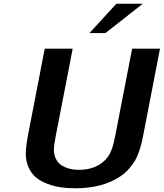

<svg xmlns="http://www.w3.org/2000/svg" viewBox="-20 -987 881 1033"><path d="M748 -966.8 547.4 -809.1H461.4L606 -966.8ZM270 -181.6Q270 -156.7 278.6 -137.2Q287.1 -117.7 300.3 -106Q313.5 -94.2 331.8 -86.7Q350.1 -79.1 367.7 -76.2Q385.3 -73.2 404.3 -73.2Q479.5 -73.2 529.8 -111.8Q547.4 -125.5 559.6 -141.8Q571.8 -158.2 579.6 -179.7Q587.4 -201.2 590.8 -214.8Q594.2 -228.5 599.6 -254.9L690.9 -725.1H840.8L754.4 -278.8Q747.6 -243.7 743.4 -224.6Q739.3 -205.6 729 -174.8Q718.8 -144 706.8 -123.5Q694.8 -103 674.6 -79.6Q654.3 -56.2 627.4 -38.1Q532.7 25.9 384.8 25.9Q344.2 25.9 308.6 21Q272.9 16.1 237.3 2.9Q201.7 -10.3 176 -30.5Q150.4 -50.8 134.5 -84.5Q118.7 -118.2 118.7 -161.1Q118.7 -198.7 134.3 -278.8L220.7 -725.1H371.1L279.8 -254.9Q270 -205.1 270 -181.6Z"/></svg>

Font: Aurulent Sans
Style: BoldItalic
Weight: 700
Italic angle: -11°
Version: Version 2007.05.04